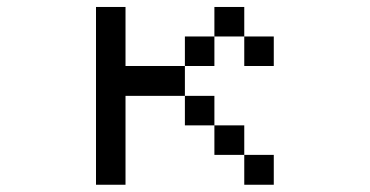

<svg xmlns="http://www.w3.org/2000/svg" viewBox="-20 -462 1040 540"><path d="M250 57.6V-442.4H333V-276.4H500V-359.4H583V-442.4H667V-359.4H750V-276.4H667V-359.4H583V-276.4H500V-192.4H583V-109.4H667V-26.4H750V57.6H667V-26.4H583V-109.4H500V-192.4H333V57.6Z"/></svg>

Font: KH Dot Kodenmachou 12
Style: Regular
Weight: 400
Designer: Original version for X68000 by Keitarou Hiraki (http://hp.vector.co.jp/authors/VA000874/) / TrueType conversion by Homem
Version: Version 1.00.20150527